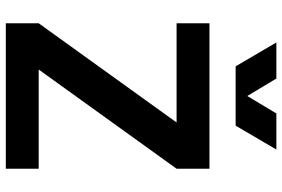

<svg xmlns="http://www.w3.org/2000/svg" viewBox="-175 -795 970 660"><g transform="rotate(90 310.0 -465.0)"><path d="M401 -587H560L219 -113H60ZM60 -113H560V0H60ZM60 -700H560V-587H60ZM126 -930H250L310 -830L370 -930H494L412 -790H208Z"/></g></svg>

Font: Uncut Sans VF
Style: Regular
Weight: 400
Designer: Kasper Nordkvist
Foundry: Uncut Type
Version: Version 1.100;FEAKit 1.0